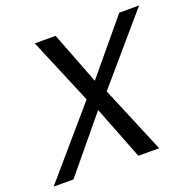

<svg xmlns="http://www.w3.org/2000/svg" viewBox="-180 -798 923 920"><g transform="rotate(-20 282.0 -338.0)"><path d="M479 0H373L266.6 -272L42 0H-59.1L232.4 -338.9L90.8 -675.8H196.8L299.8 -409.2L521.5 -675.8H622.6L335.9 -341.8Z"/></g></svg>

Font: Cadman
Style: Italic
Weight: 400
Italic angle: -12°
Designer: Paul James MIller
Foundry: High-Logic / Made with FontCreator
Version: Version 2.114;March 28, 2021;FontCreator 13.0.0.2683 64-bit